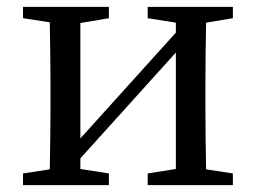

<svg xmlns="http://www.w3.org/2000/svg" viewBox="-20 -539 745 559"><path d="M658 -486V-519H410V-486L492 -473V-444L214 -136V-472L297 -486V-519H47V-486L125 -474C126 -418 127 -342 127 -289V-230C127 -177 126 -101 125 -46L47 -34V0H297V-34L214 -47V-78L492 -386V-47L410 -34V0H658V-34L580 -46C579 -101 578 -177 578 -230V-289C578 -342 579 -418 580 -473Z"/></svg>

Font: Noto Serif CJK JP Medium
Style: Regular
Weight: 500
Designer: Ryoko NISHIZUKA 西塚涼子 (kana & ideographs); Frank Grießhammer (Latin, Greek & Cyrillic); Wenlong ZHANG 张文龙 (bopomofo); San
Foundry: Adobe Systems Incorporated
Version: Version 1.000;PS 1;hotconv 16.6.53;makeotf.lib2.5.65590